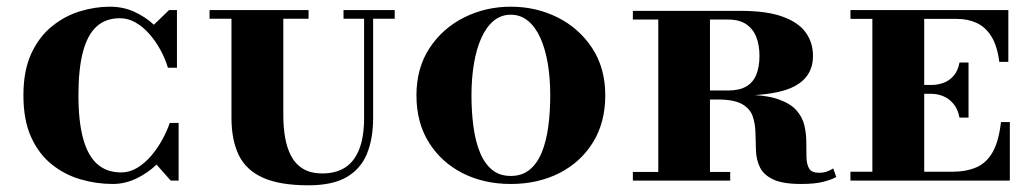

<svg xmlns="http://www.w3.org/2000/svg" viewBox="-20 -540 3094 574"><path d="M317 10Q268.5 10 221 -3.8Q173.5 -17.5 134.8 -48.5Q96 -79.5 73 -130.2Q50 -181 50 -255Q50 -329 73.5 -379.8Q97 -430.5 135.5 -461.5Q174 -492.5 219.2 -506.2Q264.5 -520 308.5 -520Q348 -520 381.5 -504.8Q415 -489.5 440 -466L485.5 -510H509V-337.5H482Q474 -364.5 459.5 -391Q445 -417.5 426.2 -438.8Q407.5 -460 385.2 -472.8Q363 -485.5 338.5 -485.5Q295.5 -485.5 268.2 -460.2Q241 -435 227.8 -384.2Q214.5 -333.5 214.5 -255Q214.5 -177 228.5 -125.8Q242.5 -74.5 270.8 -49.5Q299 -24.5 342 -24.5Q367.5 -24.5 390.2 -38.2Q413 -52 432 -74.2Q451 -96.5 465.2 -122.5Q479.5 -148.5 487.5 -172.5H514V0H490.5L448 -48Q421.5 -22.5 387.5 -6.2Q353.5 10 317 10Z M902 14Q817 14 766.5 -8.5Q716 -31 694 -76Q672 -121 672 -187.5V-510H827V-195.5Q827 -161 832.2 -129.8Q837.5 -98.5 850.2 -74Q863 -49.5 885.8 -35.5Q908.5 -21.5 944 -21.5Q984 -21.5 1011.8 -39.2Q1039.5 -57 1054 -94Q1068.5 -131 1068.5 -187.5V-510H1095.5V-187.5Q1095.5 -125 1076.8 -79.8Q1058 -34.5 1015.8 -10.2Q973.5 14 902 14ZM606.5 -484V-510H902.5V-484ZM1007 -484V-510H1160V-484Z M1507 10Q1427 10 1363.2 -22.2Q1299.5 -54.5 1262.2 -114Q1225 -173.5 1225 -255Q1225 -336.5 1264 -396Q1303 -455.5 1367.5 -487.8Q1432 -520 1507 -520Q1583 -520 1647.2 -487.8Q1711.5 -455.5 1750.5 -396Q1789.5 -336.5 1789.5 -255Q1789.5 -173.5 1752.5 -114Q1715.5 -54.5 1651.5 -22.2Q1587.5 10 1507 10ZM1507 -14Q1540.5 -14 1563.2 -32.5Q1586 -51 1599.5 -84Q1613 -117 1619 -160.8Q1625 -204.5 1625 -255Q1625 -305.5 1617.8 -349.2Q1610.5 -393 1595.8 -426Q1581 -459 1558.8 -477.5Q1536.5 -496 1507 -496Q1477.5 -496 1455.5 -477.5Q1433.5 -459 1418.8 -426Q1404 -393 1396.8 -349.2Q1389.5 -305.5 1389.5 -255Q1389.5 -204.5 1395.5 -160.8Q1401.5 -117 1415 -84Q1428.5 -51 1451 -32.5Q1473.5 -14 1507 -14Z M2028 -254V-269.5H2157.5Q2190.5 -269.5 2211 -281.5Q2231.5 -293.5 2241 -316.8Q2250.5 -340 2250.5 -373Q2250.5 -405 2241 -429.2Q2231.5 -453.5 2211 -467.5Q2190.5 -481.5 2157.5 -481.5H1872V-507.5H2195Q2271.5 -507.5 2319 -490.5Q2366.5 -473.5 2388.5 -443.2Q2410.5 -413 2410.5 -373Q2410.5 -313 2358 -283.5Q2305.5 -254 2182.5 -254ZM1872 0V-26H2163V0ZM1948 0V-507.5H2102.5V0ZM2375 10Q2319.5 10 2291 -3.8Q2262.5 -17.5 2251.8 -40Q2241 -62.5 2240 -89.5Q2239 -116.5 2238.5 -143.2Q2238 -170 2230.2 -192.5Q2222.5 -215 2198.5 -228.8Q2174.5 -242.5 2125 -242.5H2028V-256.5H2205Q2268 -256.5 2305.2 -243.8Q2342.5 -231 2360.8 -210.5Q2379 -190 2384.8 -165Q2390.5 -140 2390.5 -115Q2390.5 -90 2391 -69.5Q2391.5 -49 2399 -36.2Q2406.5 -23.5 2428.5 -23.5Q2441 -23.5 2451.5 -27Q2462 -30.5 2471 -36.5L2480 -11Q2468 -3.5 2442.5 3.2Q2417 10 2375 10Z M2848.5 -188.5Q2843.5 -214.5 2830.2 -230Q2817 -245.5 2799.8 -252.5Q2782.5 -259.5 2765 -259.5H2710V-286H2765Q2782.5 -286 2799.8 -292Q2817 -298 2830.2 -312.5Q2843.5 -327 2848.5 -353H2875.5V-188.5ZM2972.5 -175H2999V0H2522.5V-26.5H2588V-483.5H2522.5V-510H2994.5V-355H2967.5Q2961.5 -402.5 2944 -430.8Q2926.5 -459 2900.2 -471.2Q2874 -483.5 2840.5 -483.5H2743V-26.5H2825Q2868.5 -26.5 2899 -39.8Q2929.5 -53 2947.8 -85.5Q2966 -118 2972.5 -175Z"/></svg>

Font: Bodoni Moda SC 9pt
Style: Bold
Weight: 700
Designer: Owen Earl
Foundry: indestructible type
Version: Version 2.005